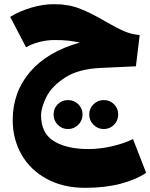

<svg xmlns="http://www.w3.org/2000/svg" viewBox="-20 -529 721 921"><path d="M681 300Q632 333 558 352.5Q484 372 389 372Q283 372 204 329Q125 286 83 212Q41 138 41 47Q41 -87 124 -184Q207 -281 363 -325Q333 -331 307.5 -334Q282 -337 242 -337Q201 -337 163 -326Q125 -315 105 -302L29 -448Q72 -475 129 -492Q186 -509 239 -509Q308 -509 362 -488Q416 -467 486 -426Q539 -395 575 -379.5Q611 -364 650 -361L632 -211L461 -203Q355 -198 291.5 -156.5Q228 -115 202.5 -64Q177 -13 177 25Q177 110 238.5 148Q300 186 404 186Q458 186 515.5 173Q573 160 618 138ZM237 20Q237 -9 257 -29Q277 -49 306 -49Q335 -49 355.5 -29Q376 -9 376 20Q376 49 355.5 69.5Q335 90 306 90Q277 90 257 69.5Q237 49 237 20ZM408 20Q408 -9 428.5 -29Q449 -49 478 -49Q507 -49 527 -29Q547 -9 547 20Q547 49 527 69.5Q507 90 478 90Q449 90 428.5 69.5Q408 49 408 20Z"/></svg>

Font: FiraGO Heavy
Style: Regular
Weight: 900
Designer: bBox Type
Foundry: bBox Type GmbH
Version: Version 1.001